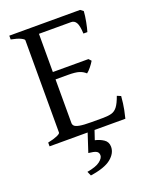

<svg xmlns="http://www.w3.org/2000/svg" viewBox="-153 -700 802 1003"><g transform="rotate(-20 248.0 -199.0)"><path d="M24.4 0V-21Q57.6 -27.8 76.4 -36.1Q95.2 -44.4 95.2 -50.8V-564Q95.2 -569.8 77.4 -578.6Q59.6 -587.4 24.4 -594.2V-615.2H418L434.1 -603Q432.6 -578.1 426.3 -544.9Q419.9 -511.7 414.1 -493.2H392.1Q390.1 -538.1 380.1 -554.7Q370.1 -571.3 352.1 -571.3H173.3V-358.9H371.1L383.8 -345.2Q376 -331.5 362.8 -315.2Q349.6 -298.8 338.9 -291Q323.7 -305.2 303.5 -311.5Q283.2 -317.9 242.2 -317.9H173.3V-75.2Q173.3 -65.9 180.4 -58.8Q187.5 -51.8 208.7 -47.9Q230 -43.9 272.9 -43.9H335.9Q366.2 -43.9 385 -49.1Q403.8 -54.2 417.5 -72Q431.2 -89.8 444.8 -127.9L465.8 -119.1Q462.4 -77.1 456.1 -45.7Q449.7 -14.2 445.8 0ZM175.3 216.8 164.6 192.9Q215.3 184.1 236.8 167.2Q258.3 150.4 258.3 134.8Q258.3 118.2 245.6 111.6Q232.9 105 202.6 102.1L238.3 -6.8L276.4 -5.9L257.3 50.8Q283.2 56.2 304.4 70.3Q325.7 84.5 325.7 111.8Q325.7 147.9 290.5 176.5Q255.4 205.1 175.3 216.8Z"/></g></svg>

Font: David Libre
Style: Regular
Weight: 400
Designer: Ismar David, J. Victor Gaultney, Annie Olsen and Meir Sadan
Foundry: Monotype Imaging Inc. & SIL International
Version: Version 1.100; ttfautohint (v1.8.4.7-5d5b)